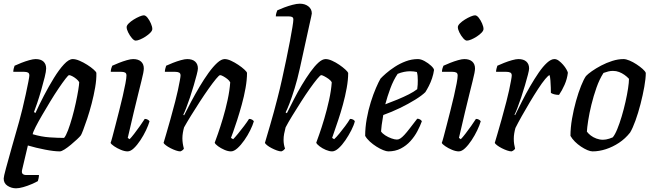

<svg xmlns="http://www.w3.org/2000/svg" viewBox="-21 -820 3543 1040"><path d="M66 200Q41 200 20 186.5Q-1 173 -1 147Q-1 137 11.5 91Q24 45 43 -22.5Q62 -90 83 -163Q91 -191 100.5 -230.5Q110 -270 118.5 -309Q127 -348 132.5 -376.5Q138 -405 138 -411Q138 -423 130.5 -427Q123 -431 109 -431H51Q51 -440 53.5 -449.5Q56 -459 58 -464Q73 -471 94.5 -479.5Q116 -488 137.5 -494Q159 -500 172 -500Q200 -500 214.5 -486.5Q229 -473 229 -449Q229 -434 221 -401.5Q213 -369 202 -331Q191 -293 180 -260.5Q169 -228 163 -213L171 -208Q191 -252 217 -302Q243 -352 271 -397.5Q299 -443 325.5 -471.5Q352 -500 373 -500Q389 -500 410 -491Q431 -482 451.5 -469Q472 -456 486 -443.5Q500 -431 501 -425Q502 -390 494.5 -346.5Q487 -303 475.5 -259Q464 -215 451.5 -177.5Q439 -140 429.5 -115.5Q420 -91 417 -87Q411 -79 396 -65Q381 -51 363 -36Q345 -21 328.5 -10.5Q312 0 303 0Q272 0 223 -9.5Q174 -19 130 -32L99 99Q95 115 101.5 121.5Q108 128 121 128H190Q190 136 188 145.5Q186 155 184 161Q172 168 150 177.5Q128 187 105 193.5Q82 200 66 200ZM326 -73Q336 -84 347.5 -114.5Q359 -145 370 -184Q381 -223 389.5 -262.5Q398 -302 403 -332.5Q408 -363 408 -375Q403 -384 392 -393Q381 -402 370 -407.5Q359 -413 353 -413Q349 -413 333.5 -393Q318 -373 296 -340.5Q274 -308 251 -270Q228 -232 207 -196Q186 -160 172 -132.5Q158 -105 156 -93Q203 -79 247.5 -76Q292 -73 326 -73Z M670 0Q654 0 633.5 -8.5Q613 -17 597 -28Q581 -39 578 -46Q581 -53 588 -79Q595 -105 604.5 -142Q614 -179 624.5 -220Q635 -261 644 -300Q653 -339 658.5 -368.5Q664 -398 664 -411Q664 -423 656.5 -427Q649 -431 635 -431H579Q579 -441 582 -450.5Q585 -460 587 -464Q602 -471 623.5 -479.5Q645 -488 666 -494Q687 -500 700 -500Q728 -500 743 -486.5Q758 -473 758 -449Q758 -441 755 -424.5Q752 -408 745 -381Q738 -354 728 -312.5Q718 -271 703.5 -212Q689 -153 671 -73L681 -66Q691 -76 706 -95.5Q721 -115 737 -137.5Q753 -160 763 -176Q772 -176 779 -172Q786 -168 789 -163Q783 -142 770 -114.5Q757 -87 739.5 -60.5Q722 -34 704 -17Q686 0 670 0ZM714 -600Q705 -600 693.5 -613.5Q682 -627 673.5 -644Q665 -661 665 -673Q665 -682 676 -693Q687 -704 703 -714Q719 -724 734.5 -730.5Q750 -737 758 -737Q768 -737 778.5 -723.5Q789 -710 796.5 -692.5Q804 -675 804 -663Q804 -654 793.5 -643Q783 -632 767.5 -622Q752 -612 737.5 -606Q723 -600 714 -600Z M956 0Q946 0 931.5 -5Q917 -10 902.5 -17.5Q888 -25 877.5 -33Q867 -41 865 -46Q870 -62 879.5 -95Q889 -128 902 -173.5Q915 -219 928 -270Q936 -300 942.5 -330.5Q949 -361 953 -383Q957 -405 957 -411Q957 -423 949 -427Q941 -431 927 -431H872Q872 -439 874.5 -448.5Q877 -458 879 -464Q894 -471 915.5 -479.5Q937 -488 958.5 -494Q980 -500 993 -500Q1021 -500 1036 -486.5Q1051 -473 1051 -449Q1051 -440 1044.5 -415Q1038 -390 1028.5 -357.5Q1019 -325 1008 -292Q997 -259 987 -233.5Q977 -208 972 -199L976 -195Q993 -229 1014.5 -269.5Q1036 -310 1060 -350.5Q1084 -391 1108.5 -425Q1133 -459 1155.5 -479.5Q1178 -500 1196 -500Q1211 -500 1230.5 -491Q1250 -482 1269.5 -469Q1289 -456 1302.5 -443.5Q1316 -431 1317 -425Q1317 -388 1309 -343Q1301 -298 1288.5 -253Q1276 -208 1263.5 -169Q1251 -130 1241.5 -104Q1232 -78 1230 -73L1242 -66Q1252 -76 1268 -95.5Q1284 -115 1301 -137.5Q1318 -160 1328 -176Q1338 -176 1345 -171.5Q1352 -167 1354 -163Q1348 -142 1334.5 -114.5Q1321 -87 1302.5 -60.5Q1284 -34 1265 -17Q1246 0 1230 0Q1214 0 1194.5 -8.5Q1175 -17 1160 -28Q1145 -39 1142 -47Q1147 -60 1159.5 -95.5Q1172 -131 1186.5 -179.5Q1201 -228 1212 -279Q1223 -330 1226 -374Q1221 -384 1210 -392.5Q1199 -401 1188 -407Q1177 -413 1171 -413Q1166 -413 1149 -392.5Q1132 -372 1109 -339.5Q1086 -307 1061 -268.5Q1036 -230 1013.5 -193.5Q991 -157 976 -130Q972 -116 969.5 -100.5Q967 -85 967 -71Q967 -57 969 -43.5Q971 -30 975 -15Q974 -12 969 -7.5Q964 -3 956 0Z M1503 0Q1493 0 1479 -5Q1465 -10 1450.5 -17.5Q1436 -25 1426 -33Q1416 -41 1414 -46Q1417 -57 1424.5 -82Q1432 -107 1442 -141.5Q1452 -176 1462.5 -214Q1473 -252 1482 -288Q1495 -338 1507 -392.5Q1519 -447 1530 -499.5Q1541 -552 1549.5 -597Q1558 -642 1563 -673Q1568 -704 1568 -714Q1568 -724 1562 -727.5Q1556 -731 1545 -731H1473Q1473 -740 1476 -750Q1479 -760 1481 -764Q1496 -771 1518.5 -779.5Q1541 -788 1564 -794Q1587 -800 1603 -800Q1631 -800 1649.5 -785.5Q1668 -771 1668 -747Q1668 -743 1664.5 -728.5Q1661 -714 1655 -686L1603 -449Q1590 -390 1575 -341.5Q1560 -293 1547 -259.5Q1534 -226 1526 -211L1533 -207Q1550 -241 1570.5 -281Q1591 -321 1614 -359.5Q1637 -398 1660 -430Q1683 -462 1704 -481Q1725 -500 1743 -500Q1758 -500 1778 -491Q1798 -482 1817 -469Q1836 -456 1849.5 -443.5Q1863 -431 1865 -425Q1865 -388 1857 -343.5Q1849 -299 1836.5 -253.5Q1824 -208 1811 -169.5Q1798 -131 1789 -105Q1780 -79 1778 -73L1789 -66Q1801 -77 1817 -96.5Q1833 -116 1849 -137.5Q1865 -159 1875 -176Q1885 -176 1892 -172Q1899 -168 1901 -163Q1896 -142 1882 -114.5Q1868 -87 1850 -60.5Q1832 -34 1813 -17Q1794 0 1778 0Q1763 0 1744 -8Q1725 -16 1710 -27.5Q1695 -39 1692 -47Q1696 -58 1708.5 -93Q1721 -128 1735.5 -177Q1750 -226 1761.5 -278Q1773 -330 1776 -374Q1771 -384 1759 -392.5Q1747 -401 1735.5 -407Q1724 -413 1719 -413Q1714 -413 1697 -392.5Q1680 -372 1657 -339.5Q1634 -307 1609.5 -268.5Q1585 -230 1562.5 -193.5Q1540 -157 1526 -130Q1521 -111 1518 -95Q1515 -79 1515 -62Q1515 -50 1517 -38Q1519 -26 1523 -15Q1520 -11 1515.5 -7Q1511 -3 1503 0Z M2082 0Q2072 0 2054.5 -7Q2037 -14 2018 -26Q1999 -38 1982.5 -53Q1966 -68 1957 -84Q1957 -129 1965.5 -176.5Q1974 -224 1987.5 -267Q2001 -310 2015.5 -343.5Q2030 -377 2040 -394Q2050 -405 2070 -422.5Q2090 -440 2117.5 -458Q2145 -476 2177 -488Q2209 -500 2243 -500Q2259 -500 2279 -489Q2299 -478 2314 -464Q2329 -450 2330 -441Q2327 -419 2319.5 -396.5Q2312 -374 2302 -354.5Q2292 -335 2283 -321Q2265 -303 2228 -280Q2191 -257 2145.5 -235Q2100 -213 2055 -197Q2049 -164 2046.5 -143Q2044 -122 2043 -108Q2050 -97 2065.5 -87Q2081 -77 2099 -70.5Q2117 -64 2129 -64Q2138 -64 2147.5 -70Q2157 -76 2169.5 -89.5Q2182 -103 2198.5 -124.5Q2215 -146 2239 -177Q2248 -177 2255 -172.5Q2262 -168 2264 -163Q2255 -138 2240 -109.5Q2225 -81 2202.5 -56Q2180 -31 2150 -15.5Q2120 0 2082 0ZM2066 -255Q2101 -268 2133.5 -281.5Q2166 -295 2193.5 -309Q2221 -323 2239 -337Q2241 -350 2241.5 -362Q2242 -374 2242 -385Q2242 -398 2241 -409Q2240 -420 2237 -430Q2228 -432 2219 -433Q2210 -434 2200 -434Q2184 -434 2167 -430.5Q2150 -427 2133 -420Q2110 -386 2093.5 -341.5Q2077 -297 2066 -255Z M2464 0Q2448 0 2427.5 -8.5Q2407 -17 2391 -28Q2375 -39 2372 -46Q2375 -53 2382 -79Q2389 -105 2398.5 -142Q2408 -179 2418.5 -220Q2429 -261 2438 -300Q2447 -339 2452.5 -368.5Q2458 -398 2458 -411Q2458 -423 2450.5 -427Q2443 -431 2429 -431H2373Q2373 -441 2376 -450.5Q2379 -460 2381 -464Q2396 -471 2417.5 -479.5Q2439 -488 2460 -494Q2481 -500 2494 -500Q2522 -500 2537 -486.5Q2552 -473 2552 -449Q2552 -441 2549 -424.5Q2546 -408 2539 -381Q2532 -354 2522 -312.5Q2512 -271 2497.5 -212Q2483 -153 2465 -73L2475 -66Q2485 -76 2500 -95.5Q2515 -115 2531 -137.5Q2547 -160 2557 -176Q2566 -176 2573 -172Q2580 -168 2583 -163Q2577 -142 2564 -114.5Q2551 -87 2533.5 -60.5Q2516 -34 2498 -17Q2480 0 2464 0ZM2508 -600Q2499 -600 2487.5 -613.5Q2476 -627 2467.5 -644Q2459 -661 2459 -673Q2459 -682 2470 -693Q2481 -704 2497 -714Q2513 -724 2528.5 -730.5Q2544 -737 2552 -737Q2562 -737 2572.5 -723.5Q2583 -710 2590.5 -692.5Q2598 -675 2598 -663Q2598 -654 2587.5 -643Q2577 -632 2561.5 -622Q2546 -612 2531.5 -606Q2517 -600 2508 -600Z M2750 0Q2740 0 2725.5 -5Q2711 -10 2696.5 -17.5Q2682 -25 2671.5 -33Q2661 -41 2659 -46Q2664 -62 2673.5 -95Q2683 -128 2696 -173.5Q2709 -219 2722 -270Q2730 -300 2736.5 -330.5Q2743 -361 2747 -383Q2751 -405 2751 -411Q2751 -423 2743 -427Q2735 -431 2721 -431H2666Q2666 -439 2668.5 -448.5Q2671 -458 2673 -464Q2688 -471 2709.5 -479.5Q2731 -488 2752.5 -494Q2774 -500 2787 -500Q2815 -500 2830 -486.5Q2845 -473 2845 -449Q2845 -440 2838.5 -415Q2832 -390 2822.5 -357.5Q2813 -325 2802 -292Q2791 -259 2781 -233.5Q2771 -208 2766 -199L2769 -196Q2786 -230 2806.5 -271Q2827 -312 2850.5 -352.5Q2874 -393 2897 -426.5Q2920 -460 2942 -480Q2964 -500 2982 -500Q2994 -500 3006 -491Q3018 -482 3029 -469.5Q3040 -457 3047 -444.5Q3054 -432 3055 -426Q3051 -392 3037 -360.5Q3023 -329 3007 -306Q2992 -306 2980 -309.5Q2968 -313 2963 -317Q2963 -327 2962.5 -345.5Q2962 -364 2960.5 -383.5Q2959 -403 2956 -413Q2949 -412 2932 -391.5Q2915 -371 2893.5 -338Q2872 -305 2849 -266.5Q2826 -228 2805.5 -191.5Q2785 -155 2771 -127Q2767 -113 2764.5 -98Q2762 -83 2762 -68Q2762 -53 2764 -39.5Q2766 -26 2769 -15Q2768 -12 2763 -7.5Q2758 -3 2750 0Z M3189 0Q3177 0 3160.5 -7Q3144 -14 3126 -26Q3108 -38 3093 -53Q3078 -68 3069 -84Q3069 -128 3077.5 -177Q3086 -226 3099 -272.5Q3112 -319 3126.5 -355Q3141 -391 3153 -408Q3163 -419 3185 -434.5Q3207 -450 3235.5 -465Q3264 -480 3295.5 -490Q3327 -500 3356 -500Q3370 -500 3389 -492Q3408 -484 3427 -471.5Q3446 -459 3460 -446.5Q3474 -434 3477 -425Q3477 -395 3469 -350Q3461 -305 3448.5 -256.5Q3436 -208 3421 -166.5Q3406 -125 3392 -102Q3366 -69 3332 -46.5Q3298 -24 3261 -12Q3224 0 3189 0ZM3245 -63Q3253 -63 3261.5 -64.5Q3270 -66 3279.5 -69Q3289 -72 3298 -76Q3310 -90 3322.5 -120.5Q3335 -151 3346.5 -189.5Q3358 -228 3367 -268Q3376 -308 3381 -341Q3386 -374 3386 -393Q3375 -405 3361.5 -414.5Q3348 -424 3332.5 -430Q3317 -436 3299 -436Q3286 -436 3274 -433Q3262 -430 3248 -425Q3226 -391 3210 -345.5Q3194 -300 3182.5 -253Q3171 -206 3165 -167Q3159 -128 3158 -107Q3166 -96 3179 -86Q3192 -76 3209.5 -69.5Q3227 -63 3245 -63Z"/></svg>

Font: Texturina Medium 12pt Medium
Style: Italic
Weight: 500
Italic angle: -11°
Version: Version 1.002